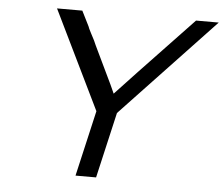

<svg xmlns="http://www.w3.org/2000/svg" viewBox="-50 -752 944 809"><g transform="rotate(5 421.5 -347.5)"><path d="M159 -695H266L298 -631Q299 -626 311 -603Q329 -570 335 -554L382 -456Q418 -382 428 -358Q450 -383 747 -695H843L449 -278L385 0H298L362 -278Z"/></g></svg>

Font: Coval
Style: Light Italic
Weight: 300
Foundry: Context Ltd
Version: Version 001.000